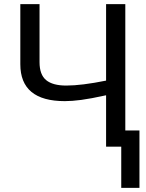

<svg xmlns="http://www.w3.org/2000/svg" viewBox="-20 -708 707 927"><path d="M565.4 0H492.2V-248Q416.5 -231.4 372.1 -225.6Q327.6 -219.7 293 -219.7Q78.1 -219.7 78.1 -397.9V-688H170.9V-407.7Q170.9 -347.7 202.6 -321.3Q234.4 -294.9 299.8 -294.9Q374 -294.9 492.2 -318.8V-688H585V-78.1H653.3V199.2H565.4Z"/></svg>

Font: Arimo
Style: Regular
Weight: 400
Designer: Steve Matteson
Foundry: Monotype Imaging Inc.
Version: Version 1.33